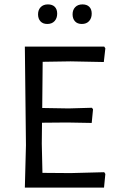

<svg xmlns="http://www.w3.org/2000/svg" viewBox="-20 -853 522 873"><path d="M164 -756C171.3 -748 181.7 -744 195 -744C209 -744 220 -748.3 228 -757C236 -765.7 240 -777 240 -791C240 -804.3 236.3 -814.7 229 -822C221.7 -829.3 211.3 -833 198 -833C184 -833 173 -828.8 165 -820.5C157 -812.2 153 -801.3 153 -788C153 -774.7 156.7 -764 164 -756ZM321 -756C328.3 -748 338.7 -744 352 -744C366 -744 377 -748.3 385 -757C393 -765.7 397 -777 397 -791C397 -804.3 393.3 -814.7 386 -822C378.7 -829.3 368.3 -833 355 -833C341 -833 330 -828.8 322 -820.5C314 -812.2 310 -801.3 310 -788C310 -774.7 313.7 -764 321 -756ZM459 -62 454 -70 301 -66 173 -67 170 -200 171 -295 285 -296 397 -294 403 -356 398 -363 292 -360 172 -362 174 -572 301 -574 452 -571 459 -633 454 -641H93L98 -193L93 0H453Z"/></svg>

Font: Alegreya Sans
Style: Regular
Weight: 400
Designer: Juan Pablo del Peral
Foundry: Huerta Tipografica
Version: Version 1.000;PS 001.000;hotconv 1.0.70;makeotf.lib2.5.58329